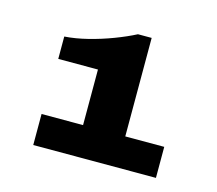

<svg xmlns="http://www.w3.org/2000/svg" viewBox="-63 -876 582 514"><g transform="rotate(15 228.0 -619.5)"><path d="M67 -440V-526H182V-680H72V-742Q102 -744 136 -752.5Q170 -761 203 -773.5Q236 -786 261 -799H299V-526H407V-440Z"/></g></svg>

Font: Archivo SemiExpanded Black
Style: Regular
Weight: 900
Width: 6
Designer: Hector Gatti
Foundry: Omnibus-Type
Version: Version 2.001